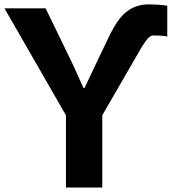

<svg xmlns="http://www.w3.org/2000/svg" viewBox="-21 -837 767 857"><path d="M-1 -799.8H182.6L296.9 -564.5Q305.7 -546.9 351.6 -444.3H356.4Q365.2 -463.9 385.3 -505.4Q405.3 -546.9 414.1 -566.4L471.7 -686.5Q503.9 -750 536.1 -778.3Q581.1 -817.4 640.6 -817.4Q686.5 -817.4 725.6 -811.5V-673.8Q707 -678.7 663.1 -678.7Q655.3 -678.7 646.5 -672.4Q637.7 -666 627 -650.4Q616.2 -634.8 611.8 -627.4Q607.4 -620.1 595.7 -599.6L435.5 -322.3V0H273.4V-322.3Z"/></svg>

Font: Gothic A1 Black
Style: Regular
Weight: 900
Version: Version 2.50